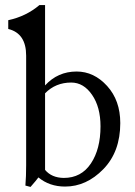

<svg xmlns="http://www.w3.org/2000/svg" viewBox="-20 -718 525 749"><path d="M155.8 -55.2Q181.6 -24.4 229 -23.9Q296.9 -23.9 334.5 -80.1Q372.1 -136.2 372.1 -225.1Q372.1 -300.3 339.1 -348.1Q306.2 -396 257.8 -396Q196.8 -396 155.8 -354ZM82 -501Q82 -587.9 12.2 -605V-639.2Q82 -654.3 133.8 -698.2H155.8V-384.8Q205.6 -439 278.8 -439Q346.7 -439 397.9 -382.6Q449.2 -326.2 449.2 -237.8Q449.2 -126 383.1 -58.1Q316.9 9.8 233.9 9.8Q172.9 9.8 129.9 -25.9Q123 -16.1 99.1 11.2L79.1 5.9Q82 -30.3 82 -73.2Z"/></svg>

Font: Biolilbert
Style: Regular
Weight: 400
Designer: Philipp H. Poll
Foundry: Philipp H. Poll
Version: Version 1.1.0